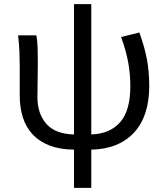

<svg xmlns="http://www.w3.org/2000/svg" viewBox="-20 -715 809 934"><path d="M658 -557Q683 -488 694.5 -427.5Q706 -367 706 -297Q706 -150 632 -70Q558 10 424 13V199H340V13Q271 12 221.5 -7Q172 -26 139.5 -60.5Q107 -95 91.5 -143Q76 -191 76 -249V-394Q76 -427 74.5 -463.5Q73 -500 68 -543H157Q162 -514 163 -483Q164 -452 164 -416Q164 -394 163.5 -369Q163 -344 163 -320.5Q163 -297 162.5 -276.5Q162 -256 162 -243Q162 -162 205.5 -112.5Q249 -63 340 -61V-695H424V-61Q515 -64 564.5 -120.5Q614 -177 614 -295Q614 -325 611.5 -353Q609 -381 604 -409.5Q599 -438 590.5 -468.5Q582 -499 569 -535Z"/></svg>

Font: SpoqaHanSansJP-Regular
Style: Regular
Weight: 400
Designer: [Source Han Sans]
Ryoko NISHIZUKA  (kana & ideographs); Paul D. Hunt (Latin, Greek & Cyrillic); Wenlong ZHANG  (bopomofo
Foundry: Spoqa (http://bi.spoqa.com)
Version: Version 1.002.20150607